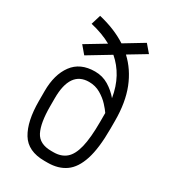

<svg xmlns="http://www.w3.org/2000/svg" viewBox="-188 -866 864 969"><g transform="rotate(30 244.0 -382.0)"><path d="M227.5 5.9Q131.3 5.9 92 -58.8Q52.7 -123.5 52.7 -242.2V-299.8Q52.7 -396 95.7 -454.3Q138.7 -512.7 224.6 -512.7Q268.6 -512.7 304.2 -491Q339.8 -469.2 365.2 -438.5Q354.5 -501.5 328.4 -549.3Q302.2 -597.2 261.7 -631.8L135.7 -555.7L98.6 -599.6L210.4 -667Q158.2 -696.3 88.4 -712.4L105.5 -768.6Q151.9 -757.8 192.6 -741.2Q233.4 -724.6 268.1 -702.1L377.9 -768.6L415.5 -724.6L315.9 -664.6Q373.5 -611.3 404.5 -533Q435.5 -454.6 435.5 -346.7V-300.8Q435.5 -187.5 413.8 -120.4Q392.1 -53.2 350.1 -23.7Q308.1 5.9 246.1 5.9ZM224.6 -452.1Q115.2 -452.1 115.2 -293.9V-247.1Q115.2 -149.9 139.4 -102.3Q163.6 -54.7 232.4 -54.7H245.6Q290 -54.7 318.1 -78.4Q346.2 -102.1 359.6 -157Q373 -211.9 373 -305.7V-341.3Q373 -349.1 373 -356.9Q363.8 -371.1 343 -393.8Q322.3 -416.5 292 -434.3Q261.7 -452.1 224.6 -452.1Z"/></g></svg>

Font: Kay Pho Du
Style: Regular
Weight: 400
Designer: Victor Gaultney, Khu Oo Reh
Foundry: SIL International
Version: Version 3.000